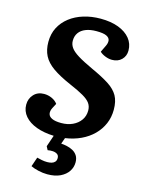

<svg xmlns="http://www.w3.org/2000/svg" viewBox="-139 -796 839 1117"><g transform="rotate(15 281.0 -237.5)"><path d="M258 240Q232 240 204 233.5Q176 227 158 218L177.5 161.5Q190.5 165 206.5 168.2Q222.5 171.5 239.5 171.5Q254.5 171.5 266.5 168Q278.5 164.5 285.8 156Q293 147.5 293 133.5Q293 117.5 282 110.3Q271 103 255.5 102Q240 101 224.5 104L213.5 83L237 14Q177.5 12 132 -4.7Q86.5 -21.5 61 -51.2Q35.5 -81 35.5 -120Q35.5 -156.5 59 -181.8Q82.5 -207 121 -207Q145.5 -207 168 -196.8Q190.5 -186.5 203 -169L187.5 -139.5Q177.5 -120 180.8 -103.8Q184 -87.5 203.5 -78.3Q223 -69 259.5 -69Q298 -69 328 -83Q358 -97 375.5 -121.8Q393 -146.5 393 -179.5Q393 -205 379.7 -223.5Q366.5 -242 335.7 -259.7Q305 -277.5 252.5 -300Q183.5 -330 142.5 -359Q101.5 -388 83.5 -423.2Q65.5 -458.5 65.5 -506Q65.5 -554.5 85.2 -592.7Q105 -631 140.5 -658.5Q176 -686 223.5 -700.5Q271 -715 325.5 -715Q387.5 -715 433 -697.8Q478.5 -680.5 503.8 -649.5Q529 -618.5 529 -577Q529 -544 507 -522.2Q485 -500.5 449.5 -500.5Q429.5 -500.5 408.3 -509Q387 -517.5 375 -529.5L395 -571Q404 -589.5 401.8 -605Q399.5 -620.5 380.8 -629.5Q362 -638.5 320.5 -638.5Q283 -638.5 256.3 -628Q229.5 -617.5 215.3 -597.5Q201 -577.5 201 -549Q201 -527 214.3 -508Q227.5 -489 260.5 -468.5Q293.5 -448 353 -420.5Q418 -391 458.3 -365Q498.5 -339 517 -306.3Q535.5 -273.5 535.5 -222.5Q535.5 -177 518.8 -138Q502 -99 471.3 -68.3Q440.5 -37.5 398 -17.5Q355.5 2.5 304 10L291 46.5Q307 47.5 325.8 51.5Q344.5 55.5 361.5 64.5Q378.5 73.5 389.3 89.7Q400 106 400 131Q400 160 383.8 184.8Q367.5 209.5 336 224.8Q304.5 240 258 240Z"/></g></svg>

Font: Literata
Style: Italic
Weight: 400
Italic angle: -2°
Designer: Latin by Veronika Burian and Jose Scaglione. Greek by Irene Vlachou. Cyrillic by Vera Evstafieva
Foundry: TypeTogether
Version: Version 3.103;gftools[0.9.29]